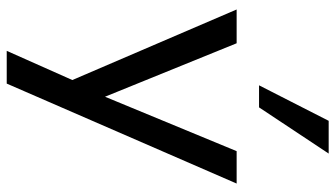

<svg xmlns="http://www.w3.org/2000/svg" viewBox="-228 -566 974 557"><g transform="rotate(90 258.5 -287.0)"><path d="M127 180 220 -29V9L7 -487H105L274 -71H246L418 -487H512L222 180ZM227 -552 330 -754H425L291 -552Z"/></g></svg>

Font: Nunito Sans 12pt ExtraLight 12pt Medium
Style: Regular
Weight: 500
Version: Version 3.101;gftools[0.9.27]